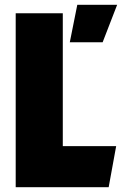

<svg xmlns="http://www.w3.org/2000/svg" viewBox="-20 -775 506 795"><path d="M45 -720H240V-170H461L430 0H45ZM300 -755H465L405 -600H269Z"/></svg>

Font: Protest Strike
Style: Regular
Weight: 400
Designer: Octavio Pardo
Foundry: Ashler Design
Version: Version 2.005; ttfautohint (v1.8.4.7-5d5b)